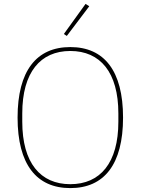

<svg xmlns="http://www.w3.org/2000/svg" viewBox="-20 -951 720 983"><path d="M437 -919 418 -931 307 -777 322 -767ZM340 12C513 12 610 -109 610 -349C610 -589 513 -710 340 -710C167 -710 70 -589 70 -349C70 -109 167 12 340 12ZM340 -8C187 -8 94 -117 94 -328V-370C94 -581 187 -690 340 -690C493 -690 586 -581 586 -370V-328C586 -117 493 -8 340 -8Z"/></svg>

Font: IBM Plex Thai Thin
Style: Regular
Weight: 100
Designer: Mike Abbink, Paul van der Laan, Pieter van Rosmalen, Ben Mitchell, Mark Frömberg
Foundry: Bold Monday
Version: Version 1.0